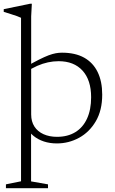

<svg xmlns="http://www.w3.org/2000/svg" viewBox="-30 -740 600 1004"><path d="M80 -647Q73.5 -650.5 59.5 -655.5Q45.5 -660.5 27.2 -666.2Q9 -672 -10.5 -678V-692L127.5 -720.5H136.5L133 -654.5V-141.5Q133 -104.5 150 -78.2Q167 -52 197.8 -38.2Q228.5 -24.5 268 -24.5Q324 -24.5 364 -49Q404 -73.5 425.2 -120Q446.5 -166.5 446.5 -231.5Q446.5 -321.5 401.5 -370.8Q356.5 -420 276.5 -420Q248.5 -420 220.8 -414Q193 -408 164.5 -395.5Q136 -383 105 -362.5V-390.5Q145.5 -414 174.5 -428.5Q203.5 -443 224.2 -450.8Q245 -458.5 261.5 -461.5Q278 -464.5 294 -464.5Q363.5 -464.5 410 -438.5Q456.5 -412.5 480.5 -363.5Q504.5 -314.5 504.5 -245Q504.5 -163 471 -106Q437.5 -49 383.5 -19.5Q329.5 10 267.5 10Q230.5 10 199.5 -0.2Q168.5 -10.5 145.8 -29Q123 -47.5 110 -71.5H132.5V208.5L221 224V244H1V224L80 208Z"/></svg>

Font: Newsreader 14pt Light
Style: Regular
Weight: 300
Designer: Hugues Gentile
Foundry: Production Type
Version: Version 1.003